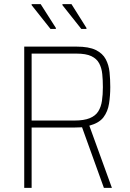

<svg xmlns="http://www.w3.org/2000/svg" viewBox="-20 -915 631 935"><path d="M98 0V-688H353Q413 -688 446.5 -671.5Q480 -655 495 -626.5Q510 -598 513.5 -563Q517 -528 517 -491Q517 -449 511 -410.5Q505 -372 484 -344Q463 -316 415 -303L525 0H486L376 -305L396 -298Q389 -296 375.5 -295Q362 -294 343 -294H134V0ZM134 -328H342Q389 -328 417 -339.5Q445 -351 458.5 -372.5Q472 -394 476.5 -424Q481 -454 481 -491Q481 -525 478 -554.5Q475 -584 463 -606.5Q451 -629 425 -641.5Q399 -654 352 -654H134ZM401 -774H376L284 -890V-895H328L401 -779ZM252 -774H226L134 -890V-895H178L252 -779Z"/></svg>

Font: Saira SemiCondensed Thin
Style: Regular
Weight: 250
Width: 4
Designer: Hector Gatti with collaboration of the Omnibus-Type team
Foundry: Omnibus-Type
Version: Version 1.101